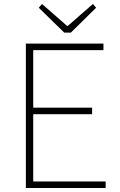

<svg xmlns="http://www.w3.org/2000/svg" viewBox="-20 -945 602 965"><path d="M110 0H511V-33H147V-371H443V-404H147V-693H500V-726H110ZM303 -781H336L463 -906L447 -925L321 -815H317L191 -925L175 -906Z"/></svg>

Font: Harano Aji Gothic ExtraLight
Style: Regular
Weight: 250
Foundry: Masamichi Hosoda
Version: HaranoAjiGothic-ExtraLight version 20230610;ttx 4.39.4